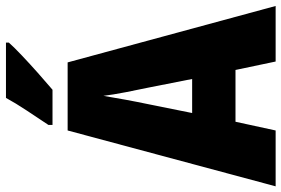

<svg xmlns="http://www.w3.org/2000/svg" viewBox="-174 -794 967 660"><g transform="rotate(-90 310.0 -463.5)"><path d="M429 0 400 -138H222L192 0H0L192 -715H426L620 0ZM340 -434Q332 -471 323.5 -515.5Q315 -560 311 -592Q306 -561 298 -517.5Q290 -474 282 -436L252 -287H369ZM494 -917Q478 -899 449.5 -872Q421 -845 389.5 -817Q358 -789 332 -767H211V-781Q235 -817 260.5 -855.5Q286 -894 304 -927H494Z"/></g></svg>

Font: Noto Sans Lao Looped Condensed Black
Style: Regular
Weight: 900
Width: 3
Designer: Mark Frömberg, Ben Mitchell
Foundry: The Fontpad Ltd
Version: Version 1.002; ttfautohint (v1.8.4.7-5d5b)